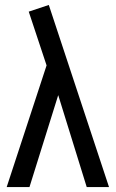

<svg xmlns="http://www.w3.org/2000/svg" viewBox="-20 -755 467 775"><path d="M330 0 215 -371 99 0H7L168 -491L96 -708L177 -735L420 0Z"/></svg>

Font: Radio Canada Condensed
Style: Regular
Weight: 400
Width: 3
Designer: Charles Daoud, Etienne Aubert Bonn, Alexandre Saumier Demers, Jacques Le Bailly
Foundry: Radio-Canada
Version: Version 2.104; ttfautohint (v1.8.4.7-5d5b);gftools[0.9.28.de